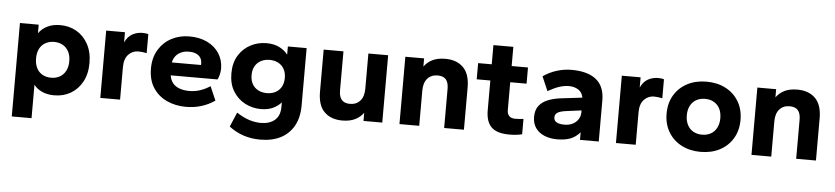

<svg xmlns="http://www.w3.org/2000/svg" viewBox="-45 -873 5808 1335"><g transform="rotate(5 2858.5 -206.0)"><path d="M60 182V-470H191V-410Q213 -442 251 -461Q289 -480 341 -480Q405 -480 455.5 -450.5Q506 -421 536 -366Q566 -311 566 -235Q566 -159 536 -104Q506 -49 455.5 -19.5Q405 10 341 10Q292 10 256 -6.5Q220 -23 198 -51V182ZM309 -110Q343 -110 369.5 -125Q396 -140 410.5 -168.5Q425 -197 425 -235Q425 -274 410.5 -302Q396 -330 369.5 -345Q343 -360 309 -360Q275 -360 248 -345Q221 -330 207 -302Q193 -274 193 -235Q193 -197 207 -168.5Q221 -140 247.5 -125Q274 -110 309 -110Z M662 0V-470H793V-399Q813 -441 845 -458.5Q877 -476 916 -476Q929 -476 939.5 -474.5Q950 -473 956 -470V-338Q942 -341 927.5 -343Q913 -345 898 -345Q857 -345 828.5 -315Q800 -285 800 -227V0Z M1260 10Q1187 10 1127 -17.5Q1067 -45 1031 -99.5Q995 -154 995 -235Q995 -310 1028 -365Q1061 -420 1117 -450Q1173 -480 1243 -480Q1314 -480 1367.5 -454Q1421 -428 1451 -381.5Q1481 -335 1481 -275Q1481 -257 1476 -235.5Q1471 -214 1463 -199H1136Q1141 -167 1158 -145.5Q1175 -124 1205 -113Q1235 -102 1274 -102Q1315 -102 1351 -114.5Q1387 -127 1419 -148L1461 -51Q1418 -21 1367.5 -5.5Q1317 10 1260 10ZM1136 -289H1339Q1340 -291 1340 -293Q1340 -295 1340 -299Q1340 -322 1330 -338.5Q1320 -355 1299.5 -364.5Q1279 -374 1247 -374Q1218 -374 1194.5 -363.5Q1171 -353 1156 -334Q1141 -315 1136 -289Z M1794 192Q1733 192 1679 174.5Q1625 157 1576 120L1619 19Q1666 50 1708 63Q1750 76 1788 76Q1850 76 1886 45Q1922 14 1922 -46V-79Q1900 -53 1864.5 -36.5Q1829 -20 1780 -20Q1722 -20 1670.5 -46.5Q1619 -73 1587 -124.5Q1555 -176 1555 -250Q1555 -324 1587 -375.5Q1619 -427 1670.5 -453.5Q1722 -480 1780 -480Q1833 -480 1870.5 -461Q1908 -442 1930 -413V-470H2061V-70Q2061 15 2028 73.5Q1995 132 1936 162Q1877 192 1794 192ZM1812 -134Q1846 -134 1872 -147.5Q1898 -161 1913 -187Q1928 -213 1928 -250Q1928 -287 1913 -313Q1898 -339 1872 -352.5Q1846 -366 1812 -366Q1779 -366 1752.5 -352.5Q1726 -339 1711 -313Q1696 -287 1696 -250Q1696 -213 1711 -187Q1726 -161 1752.5 -147.5Q1779 -134 1812 -134Z M2351 10Q2272 10 2226 -35.5Q2180 -81 2180 -176V-470H2318V-197Q2318 -153 2337 -131.5Q2356 -110 2394 -110Q2439 -110 2465.5 -139.5Q2492 -169 2492 -225V-470H2630V0H2499V-57Q2477 -26 2440.5 -8Q2404 10 2351 10Z M2750 0V-470H2881V-413Q2903 -444 2939 -462Q2975 -480 3029 -480Q3108 -480 3154 -434.5Q3200 -389 3200 -294V0H3062V-273Q3062 -317 3043.5 -338.5Q3025 -360 2986 -360Q2941 -360 2914.5 -330.5Q2888 -301 2888 -245V0Z M3518 6Q3430 6 3391.5 -32Q3353 -70 3353 -149V-357H3258V-470H3353V-604H3492V-470H3606V-357H3492V-163Q3492 -135 3506.5 -121Q3521 -107 3549 -107Q3561 -107 3578 -108Q3595 -109 3606 -111V-4Q3589 1 3565.5 3.5Q3542 6 3518 6Z M3850 10Q3802 10 3762.5 -6Q3723 -22 3700.5 -54Q3678 -86 3678 -132Q3678 -180 3701 -209.5Q3724 -239 3763 -254.5Q3802 -270 3850 -276L4001 -294Q3994 -332 3966 -349Q3938 -366 3901 -366Q3870 -366 3835.5 -355Q3801 -344 3755 -318L3712 -418Q3757 -449 3808 -464.5Q3859 -480 3910 -480Q4022 -480 4081.5 -432.5Q4141 -385 4141 -286V0H4010V-53Q3981 -19 3943.5 -4.5Q3906 10 3850 10ZM3892 -96Q3927 -96 3951.5 -109Q3976 -122 3989.5 -144Q4003 -166 4003 -191V-205L3896 -191Q3857 -186 3838 -174.5Q3819 -163 3819 -140Q3819 -118 3837.5 -107Q3856 -96 3892 -96Z M4261 0V-470H4392V-399Q4412 -441 4444 -458.5Q4476 -476 4515 -476Q4528 -476 4538.5 -474.5Q4549 -473 4555 -470V-338Q4541 -341 4526.5 -343Q4512 -345 4497 -345Q4456 -345 4427.5 -315Q4399 -285 4399 -227V0Z M4852 10Q4777 10 4718.5 -20.5Q4660 -51 4627 -106.5Q4594 -162 4594 -235Q4594 -309 4627 -364Q4660 -419 4718 -449.5Q4776 -480 4852 -480Q4928 -480 4986 -449.5Q5044 -419 5077 -364Q5110 -309 5110 -235Q5110 -162 5077 -106.5Q5044 -51 4986 -20.5Q4928 10 4852 10ZM4852 -110Q4887 -110 4913.5 -125Q4940 -140 4954.5 -168.5Q4969 -197 4969 -235Q4969 -274 4954.5 -302Q4940 -330 4913.5 -345Q4887 -360 4852 -360Q4817 -360 4790.5 -345Q4764 -330 4749.5 -302Q4735 -274 4735 -235Q4735 -197 4749.5 -168.5Q4764 -140 4790.5 -125Q4817 -110 4852 -110Z M5207 0V-470H5338V-413Q5360 -444 5396 -462Q5432 -480 5486 -480Q5565 -480 5611 -434.5Q5657 -389 5657 -294V0H5519V-273Q5519 -317 5500.5 -338.5Q5482 -360 5443 -360Q5398 -360 5371.5 -330.5Q5345 -301 5345 -245V0Z"/></g></svg>

Font: Gantari
Style: Bold
Weight: 700
Designer: Anugrah Pasau
Foundry: Lafontype
Version: Version 1.000; ttfautohint (v1.6)